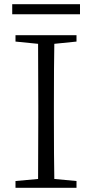

<svg xmlns="http://www.w3.org/2000/svg" viewBox="-20 -893 437 913"><path d="M343.8 -725.6V-695.3L238.3 -684.6Q236.3 -588.9 236.3 -390.6V-335Q236.3 -139.6 238.3 -42L343.8 -32.2V0H53.7V-32.2L161.1 -42Q162.1 -137.7 162.1 -335V-390.6Q162.1 -587.9 161.1 -684.6L53.7 -695.3V-725.6ZM38.1 -873H360.4V-825.2H38.1Z"/></svg>

Font: GenYoMin TW TTF Light
Style: Regular
Weight: 300
Version: Version 1.300